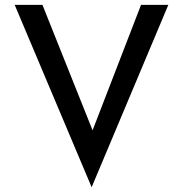

<svg xmlns="http://www.w3.org/2000/svg" viewBox="-20 -743 759 797"><path d="M678.7 -722.7 360.4 34.2 41 -722.7H156.2L364.3 -202.1L565.4 -722.7Z"/></svg>

Font: Josefin Sans CFJ
Style: Regular
Weight: 400
Designer: Santiago Orozco
Foundry: Typemade
Version: Version 2.000